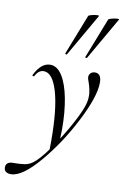

<svg xmlns="http://www.w3.org/2000/svg" viewBox="-166 -791 726 1132"><g transform="rotate(10 197.0 -225.0)"><path d="M-59 247Q-59 230 -48 221.5Q-37 213 -18 213Q24 213 51 209Q78 205 101 188Q135 164 190.5 86Q246 8 293 -78.5Q340 -165 351 -211Q356 -230 356 -253Q356 -287 340 -333Q332 -352 332 -363Q332 -377 342 -386.5Q352 -396 368 -396Q406 -396 406 -341Q406 -259 328.5 -107.5Q251 44 150 162.5Q49 281 -18 281Q-36 281 -47.5 273Q-59 265 -59 247ZM183 47Q183 -142 152.5 -246.5Q122 -351 69 -351Q38 -351 19 -314Q18 -311 13 -311Q6 -311 7 -317Q45 -395 100 -395Q142 -395 172 -347.5Q202 -300 218 -217.5Q234 -135 234 -33Q234 -11 232 35L182 113Q183 90 183 47ZM182 -471Q179 -471 176.5 -472.5Q174 -474 175 -476L269 -716Q270 -721 290 -726Q310 -731 324 -731Q335 -731 332 -727L186 -473Q184 -471 182 -471ZM302 -471Q299 -471 296.5 -472.5Q294 -474 295 -476L389 -716Q391 -721 411 -726Q431 -731 444 -731Q455 -731 452 -727L306 -473Q304 -471 302 -471Z"/></g></svg>

Font: Cormorant Garamond
Style: Italic
Weight: 400
Italic angle: -10°
Designer: Christian Thalmann (Catharsis Fonts)
Foundry: Catharsis Fonts
Version: Version 4.000